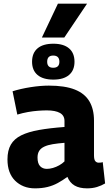

<svg xmlns="http://www.w3.org/2000/svg" viewBox="-20 -1024 599 1054"><path d="M21 -149Q21 -198 39.5 -230Q58 -262 96.5 -281Q135 -300 194 -310.5Q253 -321 334 -327V-360Q334 -390 309 -404Q284 -418 237 -418Q216 -418 189 -416Q162 -414 133.5 -409Q105 -404 75 -395L49 -523Q94 -537 148 -545.5Q202 -554 248 -554Q336 -554 390.5 -532.5Q445 -511 470.5 -468Q496 -425 496 -362V-172Q496 -147 503.5 -139Q511 -131 521 -131Q526 -131 532.5 -131.5Q539 -132 544 -134L557 -17Q537 -5 512.5 2.5Q488 10 458 10Q416 10 389.5 -5.5Q363 -21 350 -53Q324 -34 297.5 -19.5Q271 -5 240.5 2.5Q210 10 172 10Q138 10 110.5 -1Q83 -12 62.5 -32.5Q42 -53 31.5 -82Q21 -111 21 -149ZM186 -159Q186 -127 200 -112Q214 -97 237 -97Q253 -97 270.5 -102Q288 -107 305 -116.5Q322 -126 334 -138V-240Q297 -237 269.5 -232.5Q242 -228 223 -219Q204 -210 195 -195.5Q186 -181 186 -159ZM273 -587Q216 -587 186 -612.5Q156 -638 156 -685Q156 -733 186 -758.5Q216 -784 273 -784Q329 -784 359 -758.5Q389 -733 389 -685Q389 -638 359 -612.5Q329 -587 273 -587ZM272 -652Q306 -652 306 -685Q306 -719 272 -719Q239 -719 239 -685Q239 -652 272 -652ZM210 -818 298 -1004H458L333 -818Z"/></svg>

Font: Georama ExtraCondensed Thin
Style: Bold
Weight: 700
Version: Version 1.001